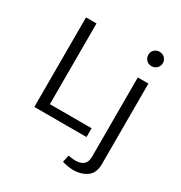

<svg xmlns="http://www.w3.org/2000/svg" viewBox="-215 -873 1182 1256"><g transform="rotate(30 376.0 -245.5)"><path d="M569.8 -668.5Q569.8 -691.4 585.4 -706.8Q601.1 -722.2 624.5 -722.2Q647.9 -722.2 663.8 -706.8Q679.7 -691.4 679.7 -668.5Q679.7 -646 663.8 -629.9Q647.9 -613.8 624.5 -613.8Q601.1 -613.8 585.4 -629.9Q569.8 -646 569.8 -668.5ZM436.5 216.8 448.2 163.6Q458 165.5 473.1 167.7Q488.3 169.9 502.9 169.9Q541.5 169.9 563 151.4Q584.5 132.8 584.5 94.2V-505.4H664.6V102.5Q664.6 170.4 622.6 200.4Q580.6 230.5 520.5 230.5Q499 230.5 477.5 226.6Q456.1 222.7 436.5 216.8ZM488.8 -66.4V0H94.7V-676.3H173.8V-66.4Z"/></g></svg>

Font: Estedad-FD Regular
Style: FD-Regular
Weight: 400
Designer: Amin Abedi
Version: Version 7.3